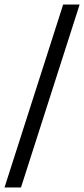

<svg xmlns="http://www.w3.org/2000/svg" viewBox="-38 -749 374 851"><path d="M-18 82 242 -729H315L55 82Z"/></svg>

Font: Mona Sans SemiCondensed
Style: Regular
Weight: 400
Width: 4
Designer: Deni Anggara
Foundry: GitHub
Version: Version 2.000